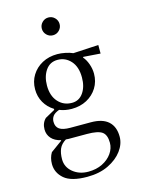

<svg xmlns="http://www.w3.org/2000/svg" viewBox="-133 -747 796 1064"><g transform="rotate(-15 265.0 -214.5)"><path d="M247 -146Q209 -146 177 -159Q150 -149 140 -135Q130 -121 130 -103Q130 -74 149.5 -60.5Q169 -47 212 -47H329Q396 -47 429.5 -16.5Q463 14 463 71Q463 113 434.5 151.5Q406 190 354.5 215Q303 240 233 240Q141 240 101 205.5Q61 171 61 121Q61 85 78 57L144 9V6Q109 -2 90 -23.5Q71 -45 71 -75Q71 -112 95 -135L151 -166V-172Q117 -193 97.5 -227Q78 -261 78 -303Q78 -348 100 -383.5Q122 -419 160 -439.5Q198 -460 247 -460Q268 -460 292.5 -455Q317 -450 335 -442L480 -450V-401L383 -408L380 -405Q396 -387 406 -359Q416 -331 416 -303Q416 -258 394 -222.5Q372 -187 334 -166.5Q296 -146 247 -146ZM257 -178Q298 -178 322 -212.5Q346 -247 346 -300Q346 -361 315.5 -395Q285 -429 240 -429Q196 -429 171.5 -393.5Q147 -358 147 -306Q147 -247 178 -212.5Q209 -178 257 -178ZM122 110Q122 155 158 184.5Q194 214 246 214Q292 214 327 196.5Q362 179 382 150.5Q402 122 402 90Q402 44 378 27Q354 10 292 10H186Q178 10 171 9Q143 26 132.5 50.5Q122 75 122 110ZM252 -567Q231 -567 216 -582Q201 -597 201 -618Q201 -639 216 -654Q231 -669 252 -669Q273 -669 288 -654Q303 -639 303 -618Q303 -597 288 -582Q273 -567 252 -567Z"/></g></svg>

Font: Spectral Light
Style: Regular
Weight: 300
Designer: Jean-Baptiste Levee
Foundry: Production Type
Version: Version 2.001